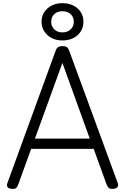

<svg xmlns="http://www.w3.org/2000/svg" viewBox="-20 -1182 791 1215"><path d="M55 13Q35 12 28 2Q21 -8 27 -24L331 -858Q337 -876 346.5 -883Q356 -890 376 -890Q395 -890 404 -883Q413 -876 419 -858L725 -24Q731 -8 723 2Q715 12 695 13Q677 15 669 8Q661 1 654 -16L573 -240H177L96 -16Q90 1 82 8Q74 15 55 13ZM201 -305H548L375 -784ZM375 -926Q337 -926 307.5 -941Q278 -956 260.5 -983Q243 -1010 243 -1045Q243 -1079 260.5 -1105.5Q278 -1132 307.5 -1147Q337 -1162 375 -1162Q414 -1162 444 -1147Q474 -1132 491 -1105.5Q508 -1079 508 -1045Q508 -1010 491 -983Q474 -956 444 -941Q414 -926 375 -926ZM375 -977Q407 -977 427 -996Q447 -1015 447 -1045Q447 -1074 427 -1092.5Q407 -1111 375 -1111Q343 -1111 323.5 -1092.5Q304 -1074 304 -1045Q304 -1015 323.5 -996Q343 -977 375 -977Z"/></svg>

Font: Playwrite GB S Light
Style: Regular
Weight: 300
Designer: Veronika Burian, José Scaglione
Foundry: TypeTogether
Version: Version 1.002